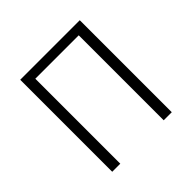

<svg xmlns="http://www.w3.org/2000/svg" viewBox="-173 -848 1011 1011"><g transform="rotate(-45 332.5 -342.5)"><path d="M554.2 0H494.1V-632.8H170.9V0H110.8V-685.1H554.2Z"/></g></svg>

Font: FiraSans-Light
Style: Regular
Weight: 300
Designer: Carrois Corporate & Edenspiekermann AG
Foundry: Carrois Corporate GbR & Edenspiekermann AG
Version: Version 3.106;PS 003.106;hotconv 1.0.70;makeotf.lib2.5.58329